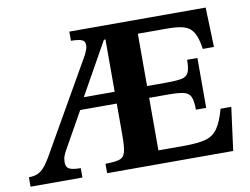

<svg xmlns="http://www.w3.org/2000/svg" viewBox="-99 -760 1126 864"><g transform="rotate(-10 464.0 -328.5)"><path d="M211 0H-26V-43Q2 -43 20.5 -53.5Q39 -64 55.5 -87Q72 -110 92 -147L318 -542Q323 -553 327 -563Q331 -573 331 -584Q331 -604 314 -609.5Q297 -615 267 -615V-657H890L896 -476H845Q838 -526 823 -551.5Q808 -577 780 -585.5Q752 -594 704 -594H569V-355H656Q702 -355 726 -359.5Q750 -364 758.5 -382Q767 -400 767 -440H814V-212H767Q767 -252 758.5 -271Q750 -290 726 -295.5Q702 -301 656 -301H569V-61H685Q749 -61 784.5 -70.5Q820 -80 840.5 -109.5Q861 -139 877 -197H926L900 0H324V-43Q370 -43 390 -50.5Q410 -58 415.5 -82.5Q421 -107 421 -158V-301H254L159 -132Q154 -123 149 -110.5Q144 -98 144 -81Q144 -58 160 -50.5Q176 -43 211 -43ZM280 -355H421V-594H414Z"/></g></svg>

Font: STIX Two Text
Style: Bold
Weight: 700
Designer: Ross Mills, John Hudson & Paul Hanslow, Tiro Typeworks Ltd; with prior portions MicroPress Inc., and Coen Hoffman.
Foundry: Tiro Typeworks Ltd
Version: Version 2.13 b171